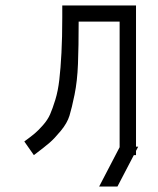

<svg xmlns="http://www.w3.org/2000/svg" viewBox="-20 -617 580 703"><path d="M478 -80H486L478 -64.5V-49H470L410 66H343L418 -78V-538H268Q268 -446 265.5 -382.8Q263 -319.5 253 -270.5Q243 -221.5 234.5 -193.8Q226 -166 202.5 -137.8Q179 -109.5 162 -94.8Q145 -80 106 -50.5Q104.5 -49.5 104 -49L69 -99Q93 -116.5 106.5 -127.8Q120 -139 137.2 -158.5Q154.5 -178 163.5 -198.5Q172.5 -219 182.5 -251.5Q192.5 -284 197.2 -325.2Q202 -366.5 205 -423.2Q208 -480 208 -553V-597H478Z"/></svg>

Font: 3270 Nerd Font
Style: Regular
Weight: 400
Monospace: yes
Version: Version 3.0.1;Nerd Fonts 3.3.0